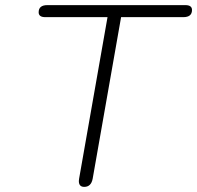

<svg xmlns="http://www.w3.org/2000/svg" viewBox="-20 -720 770 750"><path d="M288 -13 289 -22 400 -653H157Q131 -653 131 -672Q131 -700 165 -700H704Q730 -700 730 -681Q730 -653 696 -653H453L342 -22Q336 10 309 10Q288 10 288 -13Z"/></svg>

Font: Kodchasan ExtraLight
Style: Italic
Weight: 275
Italic angle: -10°
Version: Version 1.000; ttfautohint (v1.6)